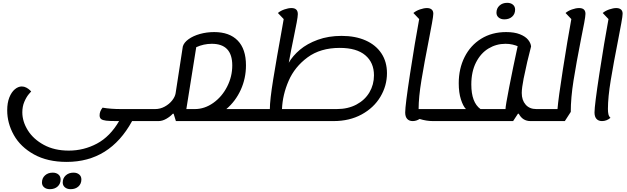

<svg xmlns="http://www.w3.org/2000/svg" viewBox="-20 -832 4437 1359"><path d="M1029 25H915Q757 314 452 314Q316 314 220.5 261Q125 208 78 124Q31 40 31 -51Q31 -104 46 -142Q61 -180 85 -200Q109 -220 134 -220Q151 -220 166 -212Q181 -204 191 -194.5Q201 -185 201 -183Q201 -186 183.5 -165Q166 -144 152 -111Q138 -78 138 -37Q138 28 177 90.5Q216 153 290.5 193.5Q365 234 467 234Q573 234 666 184.5Q759 135 823 25H804Q756 25 731 22Q706 19 695.5 10.5Q685 2 685 -16Q685 -44 706 -70Q762 -60 838 -60H1043ZM277 460Q277 429 298.5 409.5Q320 390 353 390Q378 390 393.5 403Q409 416 409 438Q409 469 388 488Q367 507 333 507Q308 507 292.5 494Q277 481 277 460ZM424 460Q424 429 445.5 409.5Q467 390 500 390Q525 390 540.5 403Q556 416 556 438Q556 469 535 488Q514 507 480 507Q455 507 439.5 494Q424 481 424 460Z M1759 -60 1745 25H1225L1209 -27H1203Q1185 -7 1157 9Q1129 25 1102 25H1027L1040 -60H1078Q1114 -60 1146 -77.5Q1178 -95 1198.5 -121Q1219 -147 1223 -172L1274 -503Q1282 -531 1314.5 -554.5Q1347 -578 1395 -591.5Q1443 -605 1496 -605Q1604 -605 1662.5 -545Q1721 -485 1721 -370Q1721 -277 1684 -196Q1647 -115 1582 -60ZM1624 -369Q1624 -522 1479 -522Q1422 -522 1369 -498L1299 -60H1359Q1428 -60 1489.5 -103.5Q1551 -147 1587.5 -218.5Q1624 -290 1624 -369ZM1296 -448 1298 -450Z M2719 -314Q2719 -225 2672.5 -147Q2626 -69 2540 -22Q2454 25 2341 25H1743L1756 -60H1890Q1890 -123 1914 -271.5Q1938 -420 1977 -634L1988 -697L1947 -740Q1966 -756 1993.5 -765.5Q2021 -775 2043 -775Q2088 -775 2088 -732Q2088 -715 2080 -672.5Q2072 -630 2061 -577Q2040 -477 2024 -388Q2052 -437 2103 -480Q2154 -523 2229.5 -550.5Q2305 -578 2398 -578Q2495 -578 2567.5 -546Q2640 -514 2679.5 -454.5Q2719 -395 2719 -314ZM2627 -299Q2627 -389 2565.5 -441Q2504 -493 2385 -493Q2248 -493 2157 -426Q2066 -359 2023 -260Q1980 -161 1976 -60H2363Q2443 -60 2503 -92Q2563 -124 2595 -178.5Q2627 -233 2627 -299Z M3088 -60 3075 25H3044Q2998 25 2950 10Q2927 25 2901 25Q2876 25 2862 9.5Q2848 -6 2848 -36Q2848 -86 2882.5 -310.5Q2917 -535 2947 -697L2906 -740Q2925 -756 2953 -765.5Q2981 -775 3002 -775Q3023 -775 3035 -765Q3047 -755 3047 -735Q3047 -719 3037.5 -667Q3028 -615 3016 -553Q2983 -386 2963 -264.5Q2943 -143 2943 -61V-60Z M3813 -60 3800 25H3735Q3679 25 3652 -27H3646L3612 25H3074L3087 -60H3278Q3258 -80 3242.5 -128Q3227 -176 3227 -243Q3227 -346 3268.5 -428.5Q3310 -511 3386 -558Q3462 -605 3563 -605Q3621 -605 3660 -589.5Q3699 -574 3718 -550.5Q3737 -527 3739 -503Q3711 -398 3687 -279V-280Q3673 -208 3673 -174Q3673 -123 3700.5 -91.5Q3728 -60 3776 -60ZM3316 -234Q3316 -107 3381 -60H3558Q3558 -81 3584.5 -217Q3611 -353 3644 -505Q3631 -511 3608 -516.5Q3585 -522 3558 -522Q3493 -522 3438 -489Q3383 -456 3349.5 -390.5Q3316 -325 3316 -234ZM3494 -742Q3494 -773 3515.5 -792.5Q3537 -812 3570 -812Q3595 -812 3610.5 -799Q3626 -786 3626 -764Q3626 -733 3605 -714Q3584 -695 3550 -695Q3525 -695 3509.5 -708Q3494 -721 3494 -742Z M4124 -734Q4124 -718 4115 -669.5Q4106 -621 4094 -563Q4059 -385 4039.5 -262Q4020 -139 4020 -40L3978 25H3798L3812 -60H3926Q3932 -135 3964.5 -342.5Q3997 -550 4024 -697L3983 -740Q4000 -755 4028 -765Q4056 -775 4079 -775Q4124 -775 4124 -734Z M4301 2Q4274 25 4241 25Q4216 25 4202 9.5Q4188 -6 4188 -36Q4188 -86 4222.5 -310.5Q4257 -535 4287 -697L4246 -740Q4265 -756 4293 -765.5Q4321 -775 4342 -775Q4363 -775 4375 -765Q4387 -755 4387 -735Q4387 -719 4377.5 -667Q4368 -615 4356 -553Q4323 -386 4303 -264.5Q4283 -143 4283 -61Q4283 -38 4286.5 -23Q4290 -8 4301 2Z"/></svg>

Font: Lemonada Light
Style: Regular
Weight: 300
Designer: Mohamed Gaber (Arabic) Eduardo Tunni (Latin)
Foundry: Kief Type Foundry
Version: Version 3.006